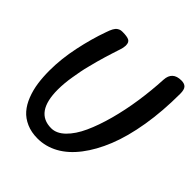

<svg xmlns="http://www.w3.org/2000/svg" viewBox="-244 -1002 1239 1239"><g transform="rotate(45 375.0 -383.0)"><path d="M609.4 -765.6Q613.8 -843.8 694.8 -843.8Q723.1 -843.8 736.6 -829.3Q750 -814.9 750 -777.8Q750 -618.7 727.1 -481.2Q704.1 -343.8 663.1 -242.2Q622.1 -140.6 566.2 -67.9Q510.3 4.9 443.4 41.5Q376.5 78.1 302.7 78.1Q245.6 78.1 201.2 58.6Q156.7 39.1 127.9 6.1Q99.1 -26.9 80.6 -74.2Q62 -121.6 54.4 -173.8Q46.9 -226.1 46.9 -287.1Q46.9 -393.6 71.3 -508.8Q95.7 -624 129.9 -718.8Q138.7 -745.6 147.9 -762.5Q157.2 -779.3 167.7 -786.1Q178.2 -793 185.8 -794.9Q193.4 -796.9 205.1 -796.9Q246.1 -796.9 263.9 -787.8Q281.7 -778.8 281.7 -750.5V-746.6Q281.2 -745.1 280.3 -735.4Q279.3 -725.6 277.3 -718.8Q277.3 -718.3 268.1 -689.9Q258.8 -661.6 254.6 -648.2Q250.5 -634.8 240 -601.1Q229.5 -567.4 223.6 -544.2Q217.8 -521 208.5 -485.8Q199.2 -450.7 193.8 -421.9Q188.5 -393.1 182.9 -360.1Q177.2 -327.1 174.6 -296.4Q171.9 -265.6 171.9 -238.3Q171.9 -31.2 317.9 -31.2Q366.7 -31.2 410.9 -74.5Q455.1 -117.7 488.3 -190.4Q521.5 -263.2 547.4 -358.4Q573.2 -453.6 588.6 -557.1Q604 -660.6 609.4 -765.6Z"/></g></svg>

Font: iCiel Pacifico
Style: Regular
Weight: 400
Designer: Vernon Adams
Foundry: Vernon Adams
Version: Version 1.00 September 26, 2014, initial release